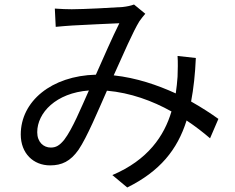

<svg xmlns="http://www.w3.org/2000/svg" viewBox="-20 -771 1040 851"><path d="M223 -733 227 -652C251 -654 279 -657 301 -658C347 -661 469 -666 509 -668C478 -606 440 -519 405 -440C208 -435 72 -322 72 -175C72 -91 128 -38 202 -38C254 -38 292 -56 328 -107C366 -163 415 -281 454 -369C558 -360 656 -324 740 -277C708 -169 636 -62 478 5L544 60C689 -12 766 -107 807 -237C846 -211 881 -184 911 -158L948 -244C916 -267 875 -294 827 -321C838 -379 845 -443 848 -514L767 -523C769 -495 768 -461 767 -431C765 -407 763 -382 759 -357C678 -394 585 -426 484 -437C526 -530 570 -632 598 -677C606 -689 615 -699 624 -710L574 -751C561 -746 543 -742 524 -740C482 -737 351 -730 298 -730C278 -730 249 -731 223 -733ZM145 -185C145 -271 228 -359 374 -370C339 -292 301 -199 265 -152C244 -126 228 -117 205 -117C173 -117 145 -141 145 -185Z"/></svg>

Font: Source Han Sans TC
Style: Regular
Weight: 400
Designer: Ryoko NISHIZUKA 西塚涼子 (kana, bopomofo & ideographs); Paul D. Hunt (Latin, Greek & Cyrillic); Sandoll Communications 산돌커뮤니
Foundry: Adobe
Version: Version 2.002;hotconv 1.0.116;makeotfexe 2.5.65601